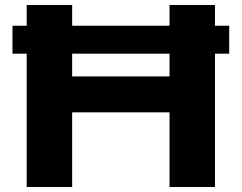

<svg xmlns="http://www.w3.org/2000/svg" viewBox="-20 -749 969 769"><path d="M87 0V-729H269V0ZM659 0V-729H841V0ZM254 -299V-443H676V-299ZM30 -534V-646H898V-534Z"/></svg>

Font: Hubot Sans SemiExpanded
Style: Bold
Weight: 700
Width: 6
Designer: Deni Anggara
Foundry: GitHub, Inc., Subsidiary of Microsoft Corporation
Version: Version 2.000